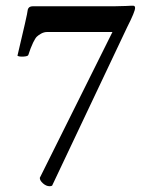

<svg xmlns="http://www.w3.org/2000/svg" viewBox="-20 -643 533 671"><path d="M153.3 7.8Q141.6 7.8 130.4 -2Q119.1 -11.7 119.1 -21.5L373 -531.2H145.5Q133.8 -531.2 123.5 -525.4Q113.3 -519.5 108.4 -514.6Q103.5 -509.8 95.7 -494.1Q88.9 -478.5 86.9 -473.6Q85 -468.8 79.1 -451.2Q78.1 -446.3 62.5 -445.3Q46.9 -444.3 41 -448.2Q57.6 -518.6 66.9 -559.1Q76.2 -599.6 77.1 -609.4Q80.1 -621.1 94.7 -621.1H379.9L419.9 -622.1Q432.6 -623 438.5 -623Q444.3 -623 445.3 -623Q452.1 -623 452.1 -615.2Q452.1 -602.5 424.8 -548.8L162.1 5.9Q158.2 7.8 153.3 7.8Z"/></svg>

Font: Crimson Text SemiBold
Style: Regular
Weight: 600
Designer: Sebastian Kosch
Foundry: Sebastian Kosch
Version: Version 1.100; ttfautohint (v1.8.4)